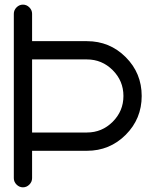

<svg xmlns="http://www.w3.org/2000/svg" viewBox="-20 -801 665 821"><path d="M351.6 -234.4Q416 -234.4 461.9 -280.3Q507.8 -326.2 507.8 -390.6Q507.8 -455.1 461.9 -501Q416 -546.9 351.6 -546.9H117.2V-234.4ZM39.1 -742.2Q39.1 -757.8 50.8 -769.5Q62.5 -781.2 78.1 -781.2Q93.8 -781.2 105.5 -769.5Q117.2 -757.8 117.2 -742.2V-625H351.6Q449.2 -625 517.6 -556.6Q585.9 -488.3 585.9 -390.6Q585.9 -293 517.6 -224.6Q449.2 -156.2 351.6 -156.2H117.2V-39.1Q117.2 -23.4 105.5 -11.7Q93.8 0 78.1 0Q62.5 0 50.8 -11.7Q39.1 -23.4 39.1 -39.1Z"/></svg>

Font: Comfortaa
Style: Regular
Weight: 400
Designer: Johan Aakerlund
Foundry: Johan Aakerlund
Version: Version 2.001; ttfautohint (v1.4.1)